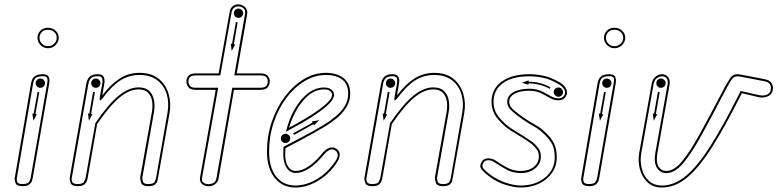

<svg xmlns="http://www.w3.org/2000/svg" viewBox="-20 -832 3474 858"><path d="M80.5 0Q55 0 49.5 -14Q44 -28 46 -37.5L119 -461Q121.5 -474.5 127.8 -483.2Q134 -492 144.8 -496.2Q155.5 -500.5 171 -500.5Q191.5 -500.5 197.2 -489.2Q203 -478 200 -459.5L126 -35.5Q125.5 -32 122.8 -23.5Q120 -15 110.8 -7.5Q101.5 0 80.5 0ZM80.5 -9.5Q105.5 -9.5 110.8 -20.8Q116 -32 117 -37L191 -460.5Q194 -478 190 -484.8Q186 -491.5 171 -491.5Q157.5 -491.5 148.8 -488.5Q140 -485.5 135 -478.5Q130 -471.5 128 -459.5L55 -35Q53.5 -28 57.2 -18.8Q61 -9.5 80.5 -9.5ZM129.5 -292.5 124.5 -324.5 130.5 -324 148 -421.5 155.5 -420 138.5 -322.5 144.5 -321.5ZM160.5 -439.5Q151.5 -439.5 145.5 -445.5Q139.5 -451.5 139.5 -460Q139.5 -469 145.5 -475Q151.5 -481 160.5 -481Q169 -481 175 -475Q181 -469 181 -460Q181 -451.5 175 -445.5Q169 -439.5 160.5 -439.5ZM194.5 -616.5Q175 -616.5 161.2 -630.5Q147.5 -644.5 147.5 -663Q147.5 -681 160.2 -694.5Q173 -708 194.5 -708Q213 -708 227.8 -695.5Q242.5 -683 242.5 -663Q242.5 -644.5 228.2 -630.5Q214 -616.5 194.5 -616.5ZM194.5 -625.5Q210.5 -625.5 222 -636.8Q233.5 -648 233.5 -663Q233.5 -679 222 -689Q210.5 -699 194.5 -699Q176.5 -699 166.5 -688.2Q156.5 -677.5 156.5 -663Q156.5 -648 167.5 -636.8Q178.5 -625.5 194.5 -625.5Z M327 0Q300.5 0 295.5 -14.5Q290.5 -29 291.5 -37L366 -459.5Q368.5 -472.5 374.5 -481.8Q380.5 -491 391 -495.8Q401.5 -500.5 416.5 -500.5Q437 -500.5 443.2 -488.5Q449.5 -476.5 446 -457.5L437 -405.5Q475.5 -456 515.2 -481.2Q555 -506.5 603.5 -506.5Q655.5 -506.5 688 -480.8Q720.5 -455 733 -413.8Q745.5 -372.5 737.5 -326L685.5 -33.5Q685 -30 682.8 -22Q680.5 -14 671.8 -7Q663 0 642 0Q616 0 611 -15Q606 -30 606.5 -39.5L659 -332.5Q663 -356 659.8 -379Q656.5 -402 642.2 -417.2Q628 -432.5 598.5 -432.5Q559 -432.5 515.2 -397Q471.5 -361.5 414 -278L371.5 -35.5Q371 -32 368.2 -23.5Q365.5 -15 356.5 -7.5Q347.5 0 327 0ZM327 -9.5Q351 -9.5 356.2 -20.8Q361.5 -32 362.5 -37L406 -281.5Q464 -366.5 510 -404Q556 -441.5 598.5 -441.5Q632 -441.5 648.5 -424Q665 -406.5 668.8 -380.8Q672.5 -355 668 -330.5L616 -38Q615.5 -30 619 -19.8Q622.5 -9.5 642 -9.5Q666.5 -9.5 671.2 -19.5Q676 -29.5 677 -34.5L728.5 -328Q736.5 -372.5 725 -411Q713.5 -449.5 683 -473.2Q652.5 -497 603.5 -497Q556 -497 517.8 -472.5Q479.5 -448 441 -396Q421.5 -370.5 426 -397.5L437 -459Q439.5 -476 435.8 -483.8Q432 -491.5 416.5 -491.5Q403.5 -491.5 395 -487.8Q386.5 -484 381.8 -476.5Q377 -469 375 -457.5L300.5 -35.5Q299 -28 303 -18.8Q307 -9.5 327 -9.5ZM377.5 -292.5 373 -324.5 379 -324 396 -421.5 404 -420 387 -322.5 393 -321.5ZM408 -439.5Q399.5 -439.5 393.5 -445.5Q387.5 -451.5 387.5 -460Q387.5 -469 393.5 -475Q399.5 -481 408 -481Q416.5 -481 422.8 -475Q429 -469 429 -460Q429 -451.5 422.8 -445.5Q416.5 -439.5 408 -439.5Z M912 0.5Q901 0.5 891.5 -4Q882 -8.5 877 -17.5Q872 -26.5 874 -39.5L944 -430.5H854.5Q831.5 -430.5 822.2 -442Q813 -453.5 813 -468.5Q813 -482.5 822.2 -493.2Q831.5 -504 854.5 -504H957L1006.5 -779.5Q1009 -795.5 1020 -804Q1031 -812.5 1044 -812.5Q1055.5 -812.5 1065.5 -807.2Q1075.5 -802 1081.2 -792Q1087 -782 1084.5 -768L1038 -504H1144Q1167 -504 1176.2 -493.2Q1185.5 -482.5 1185.5 -468.5Q1185.5 -453.5 1176.2 -442Q1167 -430.5 1144 -430.5H1025.5L957 -35.5Q953.5 -16.5 940 -8Q926.5 0.5 912 0.5ZM912 -9Q924.5 -9 934.8 -15.2Q945 -21.5 947.5 -37L1018 -440H1144Q1163 -440 1169.8 -448Q1176.5 -456 1176.5 -468.5Q1176.5 -480 1169.8 -487.5Q1163 -495 1144 -495H1027L1075 -769.5Q1078 -786 1068 -794.8Q1058 -803.5 1044 -803.5Q1034 -803.5 1025.8 -797Q1017.5 -790.5 1015 -777.5L964.5 -495H854.5Q836 -495 829 -487.5Q822 -480 822 -468.5Q822 -456 829 -448Q836 -440 854.5 -440H955L883 -37.5Q880 -23 889.2 -16Q898.5 -9 912 -9ZM1015.5 -604.5 1011 -637 1017 -636 1034 -733.5 1042 -732 1025 -634.5 1031 -633.5ZM1045.5 -752Q1037 -752 1031 -758.2Q1025 -764.5 1025 -773Q1025 -781.5 1031 -787.5Q1037 -793.5 1045.5 -793.5Q1054 -793.5 1060.2 -787.5Q1066.5 -781.5 1066.5 -773Q1066.5 -764.5 1060.2 -758.2Q1054 -752 1045.5 -752Z M1300.5 6Q1242 6 1207.5 -37.2Q1173 -80.5 1173 -154.5Q1173 -223.5 1194.2 -286.8Q1215.5 -350 1252.5 -399.5Q1289.5 -449 1336.8 -477.8Q1384 -506.5 1436.5 -506.5Q1485 -506.5 1515 -483Q1545 -459.5 1545 -413.5Q1545 -380 1527.8 -352.5Q1510.5 -325 1484.2 -303.5Q1458 -282 1430.2 -265.5Q1402.5 -249 1381 -237Q1353.5 -221.5 1318 -202.8Q1282.5 -184 1256 -170Q1254.5 -156 1254.5 -141.5Q1254.5 -108 1267.2 -88Q1280 -68 1302 -68Q1327.5 -68 1357 -87.2Q1386.5 -106.5 1414 -139.5Q1436 -167 1453.5 -171.8Q1471 -176.5 1484 -166.5Q1492 -161.5 1496 -152Q1500 -142.5 1496 -127.8Q1492 -113 1475.5 -91.5Q1442 -46.5 1394.5 -20.2Q1347 6 1300.5 6ZM1300.5 -3Q1345 -3 1390.2 -28.2Q1435.5 -53.5 1468.5 -97Q1490.5 -125.5 1489.5 -139Q1488.5 -152.5 1478.5 -159Q1468 -167.5 1454.5 -163Q1441 -158.5 1421 -133.5Q1392.5 -99.5 1361.2 -79.2Q1330 -59 1302 -59Q1276 -59 1261 -82.2Q1246 -105.5 1246 -141.5Q1246 -150 1246.2 -158.8Q1246.5 -167.5 1247 -176Q1274 -190 1311 -209.5Q1348 -229 1376.5 -244.5Q1397.5 -256.5 1424.8 -272.8Q1452 -289 1477.5 -309.8Q1503 -330.5 1519.5 -356.2Q1536 -382 1536 -413.5Q1536 -456 1509.2 -476.5Q1482.5 -497 1436.5 -497Q1386.5 -497 1340.8 -469.2Q1295 -441.5 1259.2 -393.8Q1223.5 -346 1203 -284.2Q1182.5 -222.5 1182.5 -154.5Q1182.5 -83 1214.2 -43Q1246 -3 1300.5 -3ZM1256 -193Q1247.5 -193 1241.2 -199Q1235 -205 1235 -213.5Q1235 -222 1241.2 -228.2Q1247.5 -234.5 1256 -234.5Q1264.5 -234.5 1270.8 -228.2Q1277 -222 1277 -213.5Q1277 -205 1270.8 -199Q1264.5 -193 1256 -193ZM1294 -229 1290 -236 1376.5 -284 1373.5 -289 1406 -295 1383 -271.5 1380.5 -277ZM1258 -243.5Q1271 -299 1296.5 -343.8Q1322 -388.5 1356 -414.8Q1390 -441 1428 -441Q1449.5 -441 1461.2 -431.2Q1473 -421.5 1473 -409Q1473 -393 1454.8 -373Q1436.5 -353 1406.5 -331.8Q1376.5 -310.5 1342 -290Q1321.5 -278 1299.5 -266Q1277.5 -254 1258 -243.5ZM1272 -261.5Q1288 -270 1304.8 -279.2Q1321.5 -288.5 1337.5 -298Q1389 -328 1426.5 -358.2Q1464 -388.5 1464 -409Q1464 -418 1455 -425.2Q1446 -432.5 1428 -432.5Q1378.5 -432.5 1336.2 -384Q1294 -335.5 1272 -261.5Z M1644 0Q1617.5 0 1612.5 -14.5Q1607.5 -29 1608.5 -37L1683 -459.5Q1685.5 -472.5 1691.5 -481.8Q1697.5 -491 1708 -495.8Q1718.5 -500.5 1733.5 -500.5Q1754 -500.5 1760.2 -488.5Q1766.5 -476.5 1763 -457.5L1754 -405.5Q1792.5 -456 1832.2 -481.2Q1872 -506.5 1920.5 -506.5Q1972.5 -506.5 2005 -480.8Q2037.5 -455 2050 -413.8Q2062.5 -372.5 2054.5 -326L2002.5 -33.5Q2002 -30 1999.8 -22Q1997.5 -14 1988.8 -7Q1980 0 1959 0Q1933 0 1928 -15Q1923 -30 1923.5 -39.5L1976 -332.5Q1980 -356 1976.8 -379Q1973.5 -402 1959.2 -417.2Q1945 -432.5 1915.5 -432.5Q1876 -432.5 1832.2 -397Q1788.5 -361.5 1731 -278L1688.5 -35.5Q1688 -32 1685.2 -23.5Q1682.5 -15 1673.5 -7.5Q1664.5 0 1644 0ZM1644 -9.5Q1668 -9.5 1673.2 -20.8Q1678.5 -32 1679.5 -37L1723 -281.5Q1781 -366.5 1827 -404Q1873 -441.5 1915.5 -441.5Q1949 -441.5 1965.5 -424Q1982 -406.5 1985.8 -380.8Q1989.5 -355 1985 -330.5L1933 -38Q1932.5 -30 1936 -19.8Q1939.5 -9.5 1959 -9.5Q1983.5 -9.5 1988.2 -19.5Q1993 -29.5 1994 -34.5L2045.5 -328Q2053.5 -372.5 2042 -411Q2030.5 -449.5 2000 -473.2Q1969.5 -497 1920.5 -497Q1873 -497 1834.8 -472.5Q1796.5 -448 1758 -396Q1738.5 -370.5 1743 -397.5L1754 -459Q1756.5 -476 1752.8 -483.8Q1749 -491.5 1733.5 -491.5Q1720.5 -491.5 1712 -487.8Q1703.5 -484 1698.8 -476.5Q1694 -469 1692 -457.5L1617.5 -35.5Q1616 -28 1620 -18.8Q1624 -9.5 1644 -9.5ZM1694.5 -292.5 1690 -324.5 1696 -324 1713 -421.5 1721 -420 1704 -322.5 1710 -321.5ZM1725 -439.5Q1716.5 -439.5 1710.5 -445.5Q1704.5 -451.5 1704.5 -460Q1704.5 -469 1710.5 -475Q1716.5 -481 1725 -481Q1733.5 -481 1739.8 -475Q1746 -469 1746 -460Q1746 -451.5 1739.8 -445.5Q1733.5 -439.5 1725 -439.5Z M2306.5 6Q2277.5 6 2238.2 -6.2Q2199 -18.5 2163 -46Q2145.5 -59 2132.8 -74Q2120 -89 2132.5 -109Q2138 -119 2149.2 -122.5Q2160.5 -126 2173.8 -123.2Q2187 -120.5 2198.5 -112Q2214.5 -100.5 2244 -84.2Q2273.5 -68 2306.5 -68Q2343.5 -68 2365.8 -86.5Q2388 -105 2388 -132.5Q2388 -151.5 2378.8 -164Q2369.5 -176.5 2356.5 -188Q2342 -199.5 2317.8 -214.8Q2293.5 -230 2264 -247.5Q2233.5 -266.5 2205 -300Q2176.5 -333.5 2176.5 -376.5Q2176.5 -434.5 2222.2 -467.5Q2268 -500.5 2345.5 -500.5Q2374 -500.5 2407.5 -493.8Q2441 -487 2480 -464.5Q2502 -452 2510.2 -434.2Q2518.5 -416.5 2508.5 -400.5Q2499.5 -386 2481 -384Q2462.5 -382 2442.5 -391.5Q2430 -398.5 2404 -412.5Q2378 -426.5 2345.5 -426.5Q2303 -426.5 2279.2 -413Q2255.5 -399.5 2255.5 -376.5Q2255.5 -358 2274.8 -341.2Q2294 -324.5 2317 -308.5Q2345 -288.5 2372.2 -274Q2399.5 -259.5 2423 -234.5Q2442 -216.5 2455 -192.5Q2468 -168.5 2468 -128.5Q2468 -90 2446.8 -59.5Q2425.5 -29 2389 -11.5Q2352.5 6 2306.5 6ZM2306.5 -3Q2372.5 -3 2415.8 -38.5Q2459 -74 2459 -128.5Q2459 -166.5 2447 -188.5Q2435 -210.5 2416.5 -228Q2394 -251.5 2367.5 -266.2Q2341 -281 2312 -301Q2289 -317 2267.8 -335.8Q2246.5 -354.5 2246.5 -376.5Q2246.5 -404 2273.8 -419.8Q2301 -435.5 2345.5 -435.5Q2380 -435.5 2407.2 -421Q2434.5 -406.5 2446.5 -399.5Q2464 -391.5 2479 -392.8Q2494 -394 2501 -405Q2509 -418 2501.8 -431.8Q2494.5 -445.5 2475.5 -456.5Q2438 -478.5 2405.8 -484.8Q2373.5 -491 2345.5 -491Q2270 -491 2227.8 -460.8Q2185.5 -430.5 2185.5 -376.5Q2185.5 -336.5 2212.2 -305.2Q2239 -274 2268.5 -255.5Q2298 -237.5 2322.5 -222Q2347 -206.5 2362.5 -194.5Q2376 -183 2386.5 -168.8Q2397 -154.5 2397 -132.5Q2397 -100.5 2371.5 -79.5Q2346 -58.5 2306.5 -58.5Q2271.5 -58.5 2240.2 -76Q2209 -93.5 2192.5 -105Q2178 -116 2162.2 -116Q2146.5 -116 2140.5 -105Q2131 -89.5 2141 -78Q2151 -66.5 2168.5 -53Q2204 -27 2241.2 -15Q2278.5 -3 2306.5 -3ZM2437 -435Q2415.5 -447 2391.2 -453Q2367 -459 2342 -459.5V-453.5L2311.5 -462L2342.5 -473L2342 -467Q2395 -467 2440 -441.5ZM2475.5 -399.5Q2467 -399.5 2460.8 -405.8Q2454.5 -412 2454.5 -420.5Q2454.5 -429 2460.8 -435Q2467 -441 2475.5 -441Q2484 -441 2490 -435Q2496 -429 2496 -420.5Q2496 -412 2490 -405.8Q2484 -399.5 2475.5 -399.5Z M2612 0Q2586.5 0 2581 -14Q2575.5 -28 2577.5 -37.5L2650.5 -461Q2653 -474.5 2659.2 -483.2Q2665.5 -492 2676.2 -496.2Q2687 -500.5 2702.5 -500.5Q2723 -500.5 2728.8 -489.2Q2734.5 -478 2731.5 -459.5L2657.5 -35.5Q2657 -32 2654.2 -23.5Q2651.5 -15 2642.2 -7.5Q2633 0 2612 0ZM2612 -9.5Q2637 -9.5 2642.2 -20.8Q2647.5 -32 2648.5 -37L2722.5 -460.5Q2725.5 -478 2721.5 -484.8Q2717.5 -491.5 2702.5 -491.5Q2689 -491.5 2680.2 -488.5Q2671.5 -485.5 2666.5 -478.5Q2661.5 -471.5 2659.5 -459.5L2586.5 -35Q2585 -28 2588.8 -18.8Q2592.5 -9.5 2612 -9.5ZM2661 -292.5 2656 -324.5 2662 -324 2679.5 -421.5 2687 -420 2670 -322.5 2676 -321.5ZM2692 -439.5Q2683 -439.5 2677 -445.5Q2671 -451.5 2671 -460Q2671 -469 2677 -475Q2683 -481 2692 -481Q2700.5 -481 2706.5 -475Q2712.5 -469 2712.5 -460Q2712.5 -451.5 2706.5 -445.5Q2700.5 -439.5 2692 -439.5ZM2726 -616.5Q2706.5 -616.5 2692.8 -630.5Q2679 -644.5 2679 -663Q2679 -681 2691.8 -694.5Q2704.5 -708 2726 -708Q2744.5 -708 2759.2 -695.5Q2774 -683 2774 -663Q2774 -644.5 2759.8 -630.5Q2745.5 -616.5 2726 -616.5ZM2726 -625.5Q2742 -625.5 2753.5 -636.8Q2765 -648 2765 -663Q2765 -679 2753.5 -689Q2742 -699 2726 -699Q2708 -699 2698 -688.2Q2688 -677.5 2688 -663Q2688 -648 2699 -636.8Q2710 -625.5 2726 -625.5Z M2938 6Q2899 6 2874.2 -16.8Q2849.5 -39.5 2839.8 -75Q2830 -110.5 2836.5 -148.5L2892.5 -459Q2896.5 -479.5 2910.2 -490Q2924 -500.5 2938 -500.5Q2954 -500.5 2965 -488.2Q2976 -476 2972 -452.5L2917.5 -146.5Q2911 -106.5 2923 -87.2Q2935 -68 2958 -68Q2992 -68 3028 -111.2Q3064 -154.5 3110.5 -239.2Q3157 -324 3222 -448.5Q3235 -471 3245.2 -485.8Q3255.5 -500.5 3277 -500.5Q3280 -500.5 3290.5 -498.5Q3301 -496.5 3326.2 -491.8Q3351.5 -487 3397.5 -478Q3418 -474 3426 -463Q3434 -452 3434 -439Q3434 -413 3413.5 -402.8Q3393 -392.5 3369.5 -398L3295 -415.5L3290.5 -406.5Q3221.5 -269 3163.8 -177.2Q3106 -85.5 3051.8 -39.8Q2997.5 6 2938 6ZM2938 -3Q2995 -3 3047.5 -47.8Q3100 -92.5 3156.8 -183Q3213.5 -273.5 3282.5 -410.5L3289.5 -425.5L3371.5 -407Q3393 -402 3409 -409.8Q3425 -417.5 3425 -439Q3425 -450 3418.8 -457.8Q3412.5 -465.5 3395.5 -469Q3349.5 -478 3324.5 -482.8Q3299.5 -487.5 3289.5 -489.2Q3279.5 -491 3277 -491Q3260 -491 3251.5 -479.2Q3243 -467.5 3230 -444Q3165 -319.5 3118 -233.5Q3071 -147.5 3033.2 -103Q2995.5 -58.5 2958 -58.5Q2931 -58.5 2916 -81.5Q2901 -104.5 2908.5 -148.5L2963 -453.5Q2966.5 -473.5 2958.8 -482.2Q2951 -491 2938 -491Q2926.5 -491 2915.5 -482.8Q2904.5 -474.5 2901 -457.5L2845.5 -146.5Q2839.5 -110.5 2848.2 -77.8Q2857 -45 2879.5 -24Q2902 -3 2938 -3ZM2901.5 -292.5 2897 -324.5 2903 -324 2920 -421.5 2928 -420 2911 -322.5 2917 -321.5ZM2933.5 -439.5Q2925 -439.5 2919 -445.5Q2913 -451.5 2913 -460Q2913 -469 2919 -475Q2925 -481 2933.5 -481Q2942 -481 2948.2 -475Q2954.5 -469 2954.5 -460Q2954.5 -451.5 2948.2 -445.5Q2942 -439.5 2933.5 -439.5Z"/></svg>

Font: Edu AU VIC WA NT Arrows
Style: Regular
Weight: 400
Designer: Tina and Corey Anderson, Eben Sorkin, Mirko Velimirovic
Foundry: Google for Education
Version: Version 1.001